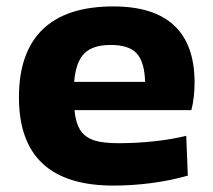

<svg xmlns="http://www.w3.org/2000/svg" viewBox="-20 -569 664 598"><path d="M333 9Q39 9 39 -266Q39 -406 113 -477.5Q187 -549 333 -549Q459 -549 522.5 -489.5Q586 -430 586 -312Q586 -289 583.5 -267Q581 -245 576 -226H212Q215 -195 224 -175Q233 -155 249.5 -143.5Q266 -132 290.5 -127.5Q315 -123 351 -123Q376 -123 404.5 -124.5Q433 -126 461 -129Q489 -132 514.5 -136.5Q540 -141 560 -146L565 -22Q513 -7 453 1Q393 9 333 9ZM325 -429Q269 -429 242.5 -402.5Q216 -376 211 -314H432Q430 -377 405.5 -403Q381 -429 325 -429Z"/></svg>

Font: Encode Sans Wide
Style: Bold
Weight: 700
Designer: Pablo Impallari, Andres Torresi
Foundry: Pablo Impallari, Andres Torresi
Version: Version 1.000; ttfautohint (v1.00) -l 8 -r 50 -G 200 -x 14 -